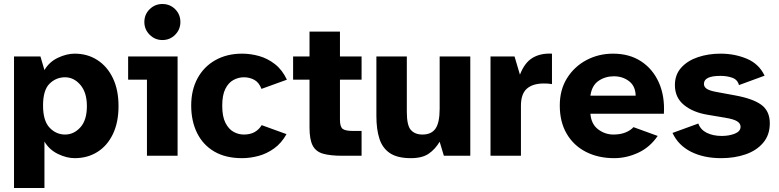

<svg xmlns="http://www.w3.org/2000/svg" viewBox="-20 -778 3892 959"><path d="M50 161V-496H182L202 -428Q226 -469 269.5 -489.5Q313 -510 353 -510Q417 -510 466.5 -478Q516 -446 544 -387.5Q572 -329 572 -248Q572 -167 544 -108.5Q516 -50 466.5 -19Q417 12 353 12Q313 12 269.5 -9Q226 -30 202 -71V161ZM305 -106Q349 -106 381.5 -142Q414 -178 414 -248Q414 -316 381.5 -354Q349 -392 305 -392Q260 -392 227.5 -360Q195 -328 195 -251Q195 -175 227.5 -140.5Q260 -106 305 -106Z M791 -578Q754 -578 727.5 -604.5Q701 -631 701 -668Q701 -706 727.5 -732Q754 -758 791 -758Q829 -758 855 -732Q881 -706 881 -668Q881 -631 855 -604.5Q829 -578 791 -578ZM714 0V-380H620V-496H867V0Z M1189 12Q1107 12 1050.5 -21Q994 -54 964.5 -113.5Q935 -173 935 -251Q935 -329 967 -387.5Q999 -446 1056.5 -478Q1114 -510 1189 -510Q1232 -510 1274.5 -498Q1317 -486 1353.5 -457.5Q1390 -429 1413 -380L1286 -334Q1274 -366 1250.5 -379Q1227 -392 1198 -392Q1171 -392 1146 -378.5Q1121 -365 1105.5 -334Q1090 -303 1090 -250Q1090 -196 1106 -164.5Q1122 -133 1146.5 -119.5Q1171 -106 1198 -106Q1230 -106 1252 -118.5Q1274 -131 1287 -153L1411 -108Q1386 -63 1349 -36.5Q1312 -10 1270.5 1Q1229 12 1189 12Z M1690 0Q1629 0 1593 -10.5Q1557 -21 1541.5 -51.5Q1526 -82 1526 -140V-380H1444V-496H1526V-620H1678V-496H1786V-380H1678V-180Q1678 -145 1691.5 -134.5Q1705 -124 1742 -124H1786V0Z M2032 12Q1966 12 1928.5 -12.5Q1891 -37 1875.5 -84Q1860 -131 1860 -198V-496H2012V-219Q2012 -151 2032.5 -128.5Q2053 -106 2090 -106Q2135 -106 2155.5 -136Q2176 -166 2176 -235V-496H2329V0H2197L2176 -70Q2154 -33 2121.5 -10.5Q2089 12 2032 12Z M2430 0V-496H2550L2577 -405Q2600 -465 2640 -489Q2680 -513 2737 -510V-358Q2725 -360 2716 -360.5Q2707 -361 2696 -361Q2641 -361 2611.5 -335Q2582 -309 2582 -250V0Z M3048 12Q2968 12 2906.5 -19.5Q2845 -51 2810.5 -110Q2776 -169 2776 -251Q2776 -330 2812.5 -388Q2849 -446 2909.5 -478Q2970 -510 3042 -510Q3124 -510 3182.5 -471.5Q3241 -433 3271 -365.5Q3301 -298 3296 -210H2929Q2933 -158 2967.5 -132Q3002 -106 3044 -106Q3079 -106 3104.5 -116.5Q3130 -127 3144 -143L3265 -99Q3226 -42 3167.5 -15Q3109 12 3048 12ZM2929 -300H3155Q3154 -348 3122 -372.5Q3090 -397 3046 -397Q3003 -397 2969.5 -374Q2936 -351 2929 -300Z M3582 12Q3495 12 3431.5 -20Q3368 -52 3339 -114L3468 -161Q3479 -130 3510.5 -114.5Q3542 -99 3585 -99Q3622 -99 3650.5 -110.5Q3679 -122 3679 -145Q3679 -161 3662 -172Q3645 -183 3602 -190L3513 -205Q3441 -217 3396 -254Q3351 -291 3351 -353Q3351 -405 3382.5 -440Q3414 -475 3466 -492.5Q3518 -510 3579 -510Q3650 -510 3710.5 -484.5Q3771 -459 3799 -400L3671 -353Q3664 -380 3638 -389.5Q3612 -399 3578 -399Q3496 -399 3496 -359Q3496 -344 3510 -334.5Q3524 -325 3557 -319L3649 -302Q3739 -286 3782 -255Q3825 -224 3825 -162Q3825 -104 3792 -65Q3759 -26 3704 -7Q3649 12 3582 12Z"/></svg>

Font: Atkinson Hyperlegible
Style: Bold
Weight: 700
Designer: Elliott Scott, Megan Eiswerth, Linus Boman, Theodore Petrosky
Foundry: Braille Institute
Version: Version 1.006; ttfautohint (v1.8.3)